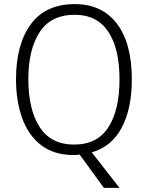

<svg xmlns="http://www.w3.org/2000/svg" viewBox="-20 -745 721 935"><path d="M622 -358Q622 -217 573 -124Q524 -31 427 -3L562 170H486L368 8Q361 9 353.5 9.5Q346 10 339 10Q243 10 180.5 -38Q118 -86 88 -169.5Q58 -253 58 -359Q58 -529 130 -627Q202 -725 344 -725Q477 -725 549.5 -629.5Q622 -534 622 -358ZM118 -359Q118 -212 173 -126.5Q228 -41 341 -41Q454 -41 508 -125.5Q562 -210 562 -358Q562 -509 507 -591Q452 -673 344 -673Q228 -673 173 -588.5Q118 -504 118 -359Z"/></svg>

Font: Noto Sans Lao UI SemCond Light
Style: Regular
Weight: 300
Width: 4
Designer: Monotype Design Team
Foundry: Monotype Imaging Inc.
Version: Version 2.000; ttfautohint (v1.8.4.7-5d5b)